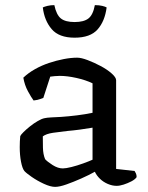

<svg xmlns="http://www.w3.org/2000/svg" viewBox="-20 -725 577 749"><path d="M195 4Q177 4 151 -8Q125 -20 103.5 -35Q82 -50 75 -58Q67 -68 62 -94Q57 -120 57 -151Q57 -163 57.5 -173.5Q58 -184 59 -194Q61 -199 71.5 -209.5Q82 -220 97 -232Q112 -244 127.5 -253Q143 -262 154 -264Q162 -266 179.5 -267Q197 -268 219 -269Q233 -270 248.5 -271.5Q264 -273 280 -275Q296 -277 311.5 -279.5Q327 -282 341 -285V-400Q314 -413 278 -421Q242 -429 213 -429Q203 -429 193.5 -428Q184 -427 176 -426L149 -343Q145 -342 136.5 -338.5Q128 -335 111 -333Q102 -345 89 -369Q76 -393 71 -422Q91 -441 117 -455.5Q143 -470 171.5 -479.5Q200 -489 228.5 -494.5Q257 -500 281 -500Q297 -500 322 -490.5Q347 -481 372.5 -467.5Q398 -454 415.5 -438.5Q433 -423 433 -412V-66L505 -58Q507 -55 510 -49Q513 -43 513 -34Q507 -25 492.5 -17.5Q478 -10 462.5 -5Q447 0 435 0Q418 0 400.5 -7.5Q383 -15 370 -27.5Q357 -40 350 -55Q327 -42 296.5 -28.5Q266 -15 239 -5.5Q212 4 195 4ZM225 -68Q237 -68 259 -73.5Q281 -79 304.5 -87.5Q328 -96 341 -102V-227Q318 -223 292 -219.5Q266 -216 242 -214Q214 -211 187 -207Q160 -203 147 -193Q147 -175 147.5 -149Q148 -123 156 -104Q165 -94 185.5 -81Q206 -68 225 -68ZM271 -578Q210 -578 181.5 -611.5Q153 -645 147 -696Q153 -699 165 -702Q177 -705 192 -705Q200 -667 217.5 -653Q235 -639 271 -639Q307 -639 325 -653Q343 -667 350 -705Q367 -705 379 -702Q391 -699 396 -696Q389 -642 360.5 -610Q332 -578 271 -578Z"/></svg>

Font: Texturina 12pt
Style: Regular
Weight: 400
Designer: Guillermo Torres Carreño
Foundry: Omnibus-Type
Version: Version 1.002